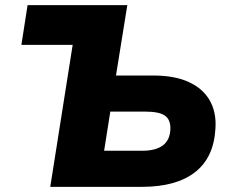

<svg xmlns="http://www.w3.org/2000/svg" viewBox="-20 -725 895 745"><path d="M175 0 262 -551H63L87 -705H474L430 -432H574Q658 -432 713 -406.5Q768 -381 794 -335Q820 -289 816 -227Q810 -114 737 -57Q664 0 531 0ZM384 -140H531Q584 -140 611.5 -160.5Q639 -181 641 -222Q643 -259 621 -275.5Q599 -292 543 -292H408Z"/></svg>

Font: Nunito Sans 10pt Black
Style: Italic
Weight: 900
Italic angle: -9°
Designer: Vernon Adams
Foundry: Vernon Adams
Version: Version 3.101;gftools[0.9.27]